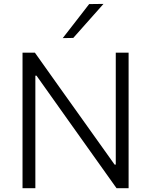

<svg xmlns="http://www.w3.org/2000/svg" viewBox="-20 -990 795 1010"><path d="M98.5 0V-713H163.5Q230.5 -618.5 293.5 -530Q356.5 -441.5 418 -355.5L583 -124H589V-713H656.5V0H593Q536.5 -79 474.5 -166.5Q412.5 -254 337.5 -359L172 -592H166V0ZM310 -789.5Q345.5 -834.5 380 -879.5Q414.5 -924 449 -968.5L524.5 -969.5Q484 -923.5 444.5 -879.5Q405 -835 365.5 -790.5Z"/></svg>

Font: Heraclito Light
Style: Regular
Weight: 300
Designer: Kostas Bartsokas (font) & Cristiano Sobral (main changes)
Foundry: Kostas Bartsokas (font) & Cristiano Sobral (main changes)
Version: Version 1.00;July 8, 2020;FontCreator 13.0.0.2655 64-bit